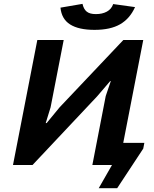

<svg xmlns="http://www.w3.org/2000/svg" viewBox="-20 -874 818 1017"><path d="M540 -365.2 566.9 -444.3H563.5L494.6 -363.8L152.3 0H48.8L177.7 -662.1H317.4L248 -305.7L222.2 -222.2H227.1L295.9 -305.7L633.3 -662.1H738.8L632.8 -117.2H744.6L738.8 -86.9L600.6 123H502.9L573.2 0H469.2ZM417 -853.5Q423.3 -825.2 439.5 -812.3Q455.6 -799.3 487.8 -799.3Q522 -799.3 546.1 -812.5Q570.3 -825.7 579.6 -852.5L695.3 -836.4Q668 -775.4 616.5 -745.6Q564.9 -715.8 480.5 -715.8Q397 -715.8 351.6 -744.4Q306.2 -772.9 300.3 -833.5Z"/></svg>

Font: PT Astra Sans
Style: Bold Italic
Weight: 700
Italic angle: -16°
Designer: A.Korolkova, I. Chaeva
Foundry: ParaType Ltd
Version: Version 1.002W